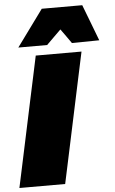

<svg xmlns="http://www.w3.org/2000/svg" viewBox="-66 -1007 631 1049"><g transform="rotate(-5 249.5 -482.5)"><path d="M-3 0Q9 -55.5 20 -107.5Q31 -159.5 46 -229.5L98 -474Q113.5 -545.5 125 -600Q136.5 -654.5 149 -713H400Q387.5 -655 375.8 -599.8Q364 -544.5 349 -474L297 -229.5Q282 -159.5 271 -107.5Q260 -55.5 248 0ZM352 -764Q338.5 -783.5 324.2 -803.5Q310 -823.5 295.5 -843.5Q275 -823.5 255.2 -803.8Q235.5 -784 216 -765H58Q95 -815.5 131.2 -865.2Q167.5 -915 204 -965H426Q445 -915 464.2 -865.2Q483.5 -815.5 502 -766Z"/></g></svg>

Font: Commissioner Black
Style: Italic
Weight: 900
Italic angle: -12°
Designer: Kostas Bartsokas
Foundry: Kostas Bartsokas
Version: Version 1.000; ttfautohint (v1.8.3)